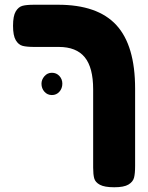

<svg xmlns="http://www.w3.org/2000/svg" viewBox="-20 -640 625 810"><path d="M35 0ZM373 67V-263Q373 -355 337.5 -398.5Q302 -442 228 -442H125Q93 -442 75.5 -446.5Q58 -451 46.5 -470.5Q35 -490 35 -531Q35 -573 46.5 -592Q58 -611 75 -615.5Q92 -620 124 -620H225Q392 -620 471 -534Q550 -448 550 -266V60Q550 92 545.5 109.5Q541 127 522 138.5Q503 150 462 150Q421 150 401.5 139.5Q382 129 377.5 112.5Q373 96 373 67ZM243 -287Q243 -267 230.5 -253Q218 -239 199 -239Q180 -239 167.5 -253Q155 -267 155 -287Q155 -304 167.5 -318.5Q180 -333 199 -333Q218 -333 230.5 -319.5Q243 -306 243 -287Z"/></svg>

Font: Fredoka One
Style: Regular
Weight: 400
Designer: Milena B. Brandão, Ben Nathan
Version: Version 2.000; ttfautohint (v1.5.33-1714) -l 8 -r 50 -G 200 